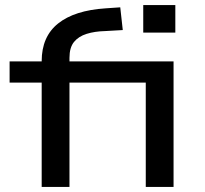

<svg xmlns="http://www.w3.org/2000/svg" viewBox="-20 -740 813 760"><path d="M145 0V-413H18V-497H169L145 -470V-498Q145 -595 210 -647Q275 -699 398 -707L456 -711L466 -621L396 -617Q355 -616 323 -606Q291 -596 273 -574Q255 -552 255 -511V-472L215 -497H667V0H557V-413H255V0ZM547 -611V-720H674V-611Z"/></svg>

Font: Nunito Sans 7pt Expanded Medium
Style: Regular
Weight: 500
Width: 7
Designer: Vernon Adams
Foundry: Vernon Adams
Version: Version 3.101;gftools[0.9.27]